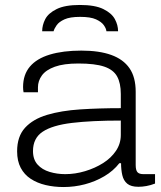

<svg xmlns="http://www.w3.org/2000/svg" viewBox="-20 -742 649 774"><path d="M236 12Q198 12 164 4Q130 -4 104 -21Q78 -38 63.5 -65.5Q49 -93 49 -132Q49 -192 81 -227Q113 -262 170 -279Q227 -296 303.5 -301Q380 -306 467 -306V-363Q467 -407 452 -434Q437 -461 400 -473.5Q363 -486 296 -486Q237 -486 201 -473Q165 -460 149 -438Q133 -416 133 -390V-370H75Q74 -375 73.5 -380Q73 -385 73 -391Q73 -441 100.5 -473.5Q128 -506 181 -522Q234 -538 308 -538Q380 -538 428.5 -520.5Q477 -503 502 -467Q527 -431 527 -372V-77Q527 -56 534 -48Q541 -40 558 -40H605V-2Q587 5 570 8Q553 11 538 11Q508 11 493 -1.5Q478 -14 473 -36Q468 -58 468 -84H461Q437 -53 400.5 -31.5Q364 -10 322 1Q280 12 236 12ZM243 -40Q283 -40 323 -52Q363 -64 395.5 -84.5Q428 -105 447.5 -134Q467 -163 467 -198V-256Q349 -256 270 -246.5Q191 -237 152 -211Q113 -185 113 -133Q113 -99 131.5 -78.5Q150 -58 180 -49Q210 -40 243 -40ZM302 -722Q363 -722 396.5 -705.5Q430 -689 443 -665Q456 -641 456 -616H409Q408 -627 398.5 -640.5Q389 -654 367 -664Q345 -674 303 -674Q262 -674 240 -664Q218 -654 208.5 -640.5Q199 -627 196 -616H150Q150 -641 162.5 -665Q175 -689 208.5 -705.5Q242 -722 302 -722Z"/></svg>

Font: Archivo SemiExpanded ExtraLight
Style: Regular
Weight: 250
Width: 6
Designer: Hector Gatti
Foundry: Omnibus-Type
Version: Version 2.001